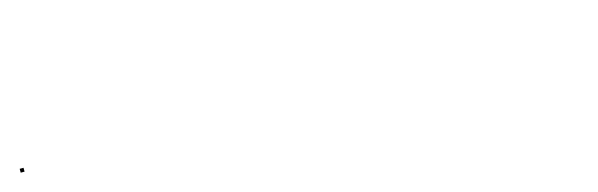

<svg xmlns="http://www.w3.org/2000/svg" viewBox="-14 -123 751 241"><g transform="rotate(-15 361.5 -2.5)"><path d="M-1 0V-5H4V0Z"/></g></svg>

Font: FRB American Cursive Just Beginnings
Style: Italic
Weight: 400
Italic angle: -25°
Version: Version 2.0;Modular Font Editor K font №1